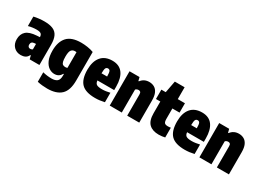

<svg xmlns="http://www.w3.org/2000/svg" viewBox="-33 -1588 3606 2665"><g transform="rotate(30 1770.5 -255.0)"><path d="M172 11Q102.5 11 58.8 -34Q15 -79 15 -153Q15 -235 65.2 -281.2Q115.5 -327.5 233 -335L280 -338Q279 -375 259.2 -390.5Q239.5 -406 187 -406Q158 -406 123.8 -401.5Q89.5 -397 58 -388V-540Q95.5 -549 140.5 -554Q185.5 -559 226 -559Q310.5 -559 363.8 -536.5Q417 -514 442 -462.2Q467 -410.5 467 -323V0H311L297 -56H289Q272 -19.5 241.2 -4.2Q210.5 11 172 11ZM202 -175Q202 -152.5 213.5 -141.2Q225 -130 243 -130Q252 -130 261.5 -132.8Q271 -135.5 280 -142V-229.5L257 -228Q202 -225 202 -175Z M723 230Q688 230 645.2 226Q602.5 222 564 213V61Q634.5 79 705 79Q764.5 79 794.2 54Q824 29 824 -33V-60H815Q782.5 5 706 5Q661 5 619.2 -23.2Q577.5 -51.5 550.8 -111Q524 -170.5 524 -265Q524 -405.5 593 -482.2Q662 -559 817 -559Q866.5 -559 919.8 -550.8Q973 -542.5 1017 -526V-68Q1017 90 943.2 160Q869.5 230 723 230ZM792 -154Q810.5 -154 824 -160V-411Q818 -412 811.5 -412.5Q805 -413 799 -413Q762.5 -413 741.8 -386.5Q721 -360 721 -282Q721 -230 728.5 -202.2Q736 -174.5 751.8 -164.2Q767.5 -154 792 -154Z M1363 11Q1210 11 1143 -57.5Q1076 -126 1076 -278Q1076 -411 1137.8 -485Q1199.5 -559 1318 -559Q1429 -559 1484.5 -484.2Q1540 -409.5 1540 -272V-217H1271.5Q1275 -174.5 1299.5 -158.2Q1324 -142 1388 -142Q1419 -142 1450.2 -146.8Q1481.5 -151.5 1513 -159V-7Q1472.5 2 1437.2 6.5Q1402 11 1363 11ZM1317 -435Q1293 -435 1282.2 -415Q1271.5 -395 1271 -331H1361Q1360.5 -395 1350.5 -415Q1340.5 -435 1317 -435Z M1594 0V-550H1754L1768 -494H1776Q1824.5 -559 1908 -559Q1953 -559 1989 -539Q2025 -519 2046 -474Q2067 -429 2067 -354V0H1874V-339Q1874 -367.5 1863.2 -377.8Q1852.5 -388 1835 -388Q1805.5 -388 1787 -368V0Z M2382 10Q2282.5 10 2228.2 -42Q2174 -94 2174 -213V-400H2104V-550H2174L2210 -740H2367V-550H2482V-400H2367V-235Q2367 -188.5 2381.5 -171.2Q2396 -154 2435 -154Q2445.5 -154 2456.8 -155Q2468 -156 2482 -158V-2Q2462 3 2435.2 6.5Q2408.5 10 2382 10Z M2800 11Q2647 11 2580 -57.5Q2513 -126 2513 -278Q2513 -411 2574.8 -485Q2636.5 -559 2755 -559Q2866 -559 2921.5 -484.2Q2977 -409.5 2977 -272V-217H2708.5Q2712 -174.5 2736.5 -158.2Q2761 -142 2825 -142Q2856 -142 2887.2 -146.8Q2918.5 -151.5 2950 -159V-7Q2909.5 2 2874.2 6.5Q2839 11 2800 11ZM2754 -435Q2730 -435 2719.2 -415Q2708.5 -395 2708 -331H2798Q2797.5 -395 2787.5 -415Q2777.5 -435 2754 -435Z M3031 0V-550H3191L3205 -494H3213Q3261.5 -559 3345 -559Q3390 -559 3426 -539Q3462 -519 3483 -474Q3504 -429 3504 -354V0H3311V-339Q3311 -367.5 3300.2 -377.8Q3289.5 -388 3272 -388Q3242.5 -388 3224 -368V0Z"/></g></svg>

Font: Encode Sans Cnd Black
Style: Regular
Weight: 900
Width: 3
Designer: Multiple Designers
Foundry: Impallari Type
Version: Version 3.002; ttfautohint (v1.8.3) -l 8 -r 50 -G 200 -x 14 